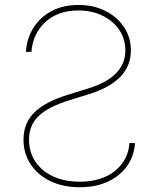

<svg xmlns="http://www.w3.org/2000/svg" viewBox="-20 -759 652 790"><path d="M109.4 -545.5Q114.7 -620 166.4 -668Q218 -715.9 302.6 -715.9Q358 -715.9 401.6 -694.6Q445.3 -673.3 470.5 -636.2Q495.7 -599.1 495.7 -551.1Q495.7 -441.8 342.3 -394.9L259.9 -369.3Q165.5 -340.2 121.1 -296Q76.7 -251.8 76.7 -184.7Q76.7 -127.8 105.8 -83.5Q134.9 -39.1 187.1 -13.8Q239.3 11.4 308.2 11.4Q374.6 11.4 424.4 -11.9Q474.1 -35.2 503 -76.2Q532 -117.2 535.5 -170.5H512.8Q507.5 -99.8 452.8 -55.6Q398.1 -11.4 308.2 -11.4Q245.7 -11.4 198.7 -33.2Q151.6 -55 125.5 -94.1Q99.4 -133.2 99.4 -184.7Q99.4 -243.3 138.5 -281.2Q177.6 -319.2 265.6 -346.6L348 -372.2Q518.5 -425.8 518.5 -551.1Q518.5 -604.8 490.4 -647.2Q462.4 -689.6 413.5 -714.1Q364.7 -738.6 302.6 -738.6Q240.1 -738.6 192.8 -713.8Q145.6 -688.9 117.9 -645.2Q90.2 -601.6 86.6 -545.5Z"/></svg>

Font: Inter UI Thin
Style: Regular
Weight: 100
Designer: Rasmus Andersson
Foundry: rsms
Version: 3.2;8d6f07862